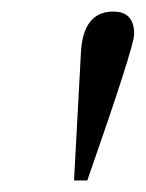

<svg xmlns="http://www.w3.org/2000/svg" viewBox="-20 -734 252 332"><path d="M212 -675Q212 -654 131 -422H108L120 -644Q124 -714 176 -714Q212 -714 212 -675Z"/></svg>

Font: Apparatus SIL
Style: Italic
Weight: 400
Italic angle: -11°
Version: Version 1.0